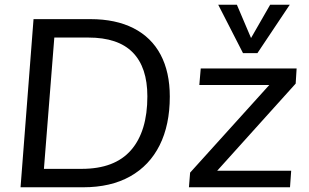

<svg xmlns="http://www.w3.org/2000/svg" viewBox="-20 -793 1310 813"><path d="M67 0 122 -712H363Q470 -712 545.5 -673.5Q621 -635 660 -561.5Q699 -488 699 -384Q699 -264 656 -178Q613 -92 531 -46Q449 0 332 0ZM166 -78H326Q466 -78 535 -157.5Q604 -237 604 -385Q604 -508 542 -571Q480 -634 354 -634H210ZM780 0 785 -62 1150 -466 1162 -433H824L830 -503H1236L1232 -439L869 -36L858 -70H1213L1208 0ZM1124 -773H1207L1070 -568H1009L904 -773H983L1043 -632Z"/></svg>

Font: Muli Medium
Style: Italic
Weight: 500
Italic angle: -4.541°
Designer: Vernon Adams
Foundry: Vernon Adams
Version: Version 2.100; ttfautohint (v1.8.1.43-b0c9)